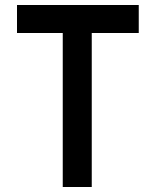

<svg xmlns="http://www.w3.org/2000/svg" viewBox="-20 -748 623 768"><path d="M48 -728H535V-616H347V0H231V-616H48Z"/></svg>

Font: Josefin Sans Thin SemiBold
Style: Regular
Weight: 600
Version: Version 2.000